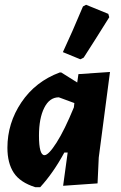

<svg xmlns="http://www.w3.org/2000/svg" viewBox="-20 -773 504 803"><path d="M327 -746 340 -753 433 -715 437 -701Q374 -600 330 -532L316 -525L243 -555Q281 -636 327 -746ZM128 10Q64 -10 37.5 -50.5Q11 -91 11 -155Q11 -258 69.5 -345Q128 -432 230 -470H236L303 -428L308 -463L440 -472L393 -114L388 -6L244 4L263 -135H249Q203 -50 148 10ZM143 -206Q143 -124 166 -124Q183 -124 216.5 -176.5Q250 -229 289 -324L291 -342L226 -366Q187 -366 165 -322Q143 -278 143 -206Z"/></svg>

Font: Alegreya Sans SC ExtraBold
Style: Italic
Weight: 800
Italic angle: -7°
Designer: Juan Pablo del Peral
Foundry: Huerta Tipografica
Version: Version 2.007